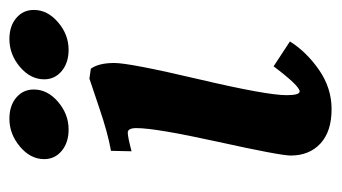

<svg xmlns="http://www.w3.org/2000/svg" viewBox="-174 -528 705 396"><g transform="rotate(-90 178.0 -329.5)"><path d="M214.4 -497.1 234.9 -494.1Q246.6 -477.5 246.6 -445.8Q246.6 -414.1 213.4 -272.9Q180.2 -131.8 180.2 -90.3Q180.2 -63.5 188 -63.5Q199.2 -63.5 239.7 -117.2L291 -83.5Q269.5 -49.3 232.2 -23.4Q194.8 2.4 151.4 2.4Q105.5 2.4 80.6 -20.5Q55.7 -43.5 55.7 -82Q55.7 -103.5 84 -231.9Q112.3 -360.4 112.3 -399.9Q112.3 -418 103 -418Q94.2 -418 64.5 -410.2L65.4 -452.6Q102.1 -459 155.5 -477.3Q209 -495.6 214.4 -497.1ZM131.3 -662.1Q158.7 -662.1 175.3 -647.9Q191.9 -633.8 191.9 -611.8Q191.9 -583.5 166.5 -561.8Q141.1 -540 109.4 -540Q82.5 -540 65.4 -554.2Q48.3 -568.4 48.3 -590.3Q48.3 -618.7 74.2 -640.4Q100.1 -662.1 131.3 -662.1ZM295.9 -662.1Q322.8 -662.1 339.4 -647.9Q356 -633.8 356 -611.8Q356 -583.5 330.6 -561.8Q305.2 -540 273.9 -540Q247.1 -540 230 -554.2Q212.9 -568.4 212.9 -590.3Q212.9 -618.7 238.5 -640.4Q264.2 -662.1 295.9 -662.1Z"/></g></svg>

Font: Flanker
Style: Bold Italic
Weight: 700
Italic angle: -12°
Designer: Flanker
Version: Version 2.000